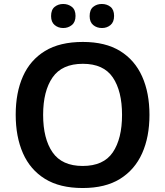

<svg xmlns="http://www.w3.org/2000/svg" viewBox="-20 -936 831 966"><path d="M732 -358Q732 -247 695 -164.5Q658 -82 584 -36Q510 10 396 10Q281 10 206.5 -36Q132 -82 95.5 -165Q59 -248 59 -359Q59 -470 95.5 -552Q132 -634 206.5 -679.5Q281 -725 397 -725Q510 -725 584 -679.5Q658 -634 695 -551.5Q732 -469 732 -358ZM197 -358Q197 -238 244.5 -169.5Q292 -101 396 -101Q501 -101 547.5 -169.5Q594 -238 594 -358Q594 -478 547.5 -546.5Q501 -615 397 -615Q292 -615 244.5 -546.5Q197 -478 197 -358ZM237 -855Q237 -887 255 -901.5Q273 -916 298 -916Q323 -916 341.5 -901.5Q360 -887 360 -856Q360 -825 341.5 -810Q323 -795 298 -795Q273 -795 255 -810Q237 -825 237 -855ZM431 -855Q431 -887 449 -901.5Q467 -916 492 -916Q518 -916 536 -901.5Q554 -887 554 -856Q554 -825 536 -810Q518 -795 493 -795Q467 -795 449 -810Q431 -825 431 -855Z"/></svg>

Font: Noto Sans NKo Unjoined SemiBold
Style: Regular
Weight: 600
Designer: Monotype Design Team
Foundry: Monotype Imaging Inc.
Version: Version 2.004